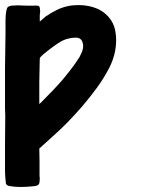

<svg xmlns="http://www.w3.org/2000/svg" viewBox="-22 -742 602 766"><path d="M158.2 -674.8Q180.7 -690.4 206.1 -703.1Q230.5 -714.8 259.8 -719.7Q277.3 -721.7 293 -721.7Q306.6 -721.7 320.3 -719.7Q349.6 -715.8 375 -703.1Q402.3 -688.5 419.9 -663.1Q436.5 -638.7 439.5 -608.4Q441.4 -595.7 441.4 -582Q441.4 -560.5 437.5 -539.1Q430.7 -504.9 415 -473.6Q393.6 -431.6 365.2 -392.6Q335.9 -352.5 305.7 -317.4Q248 -251 196.3 -205.1Q145.5 -159.2 134.8 -149.4Q135.7 -125 135.7 -99.6Q135.7 -74.2 135.7 -50.8Q135.7 -45.9 135.7 -41Q136.7 -36.1 136.7 -30.3Q136.7 -12.7 132.8 -6.8Q127.9 0 111.3 1Q85 3.9 62.5 3.9Q59.6 3.9 56.6 3.9Q37.1 3.9 14.6 0Q7.8 -1 4.9 -4.9Q1 -7.8 1 -14.6Q0 -25.4 -1 -36.1Q-2 -46.9 -2 -57.6Q-2 -77.1 -2 -96.7Q-2 -130.9 -2 -168Q-1 -225.6 -1 -278.3Q-1 -280.3 -2 -310.5Q-2 -340.8 -2 -378.9Q-2 -403.3 -2 -428.7Q-2 -453.1 -2 -470.7Q-1 -505.9 -1 -541Q-1 -575.2 0 -610.4Q0 -630.9 0 -663.1Q1 -696.3 5.9 -708Q7.8 -714.8 14.6 -716.8Q20.5 -719.7 27.3 -719.7Q49.8 -721.7 75.2 -719.7Q99.6 -718.8 123 -719.7Q130.9 -719.7 133.8 -716.8Q137.7 -712.9 137.7 -704.1Q138.7 -696.3 137.7 -691.4Q136.7 -686.5 136.7 -678.7Q136.7 -673.8 136.7 -668.9Q136.7 -663.1 136.7 -656.2Q136.7 -656.2 136.7 -656.2Q143.6 -662.1 148.4 -666Q153.3 -670.9 158.2 -674.8ZM142.6 -334Q164.1 -356.4 186.5 -378.9Q208 -401.4 228.5 -424.8Q243.2 -442.4 256.8 -460Q270.5 -477.5 283.2 -496.1Q290 -505.9 295.9 -515.6Q300.8 -526.4 305.7 -537.1Q313.5 -557.6 306.6 -575.2Q299.8 -592.8 278.3 -591.8Q264.6 -591.8 246.1 -586.9Q228.5 -582 210.9 -570.3Q191.4 -557.6 164.1 -536.1Q136.7 -514.6 136.7 -508.8Q136.7 -487.3 135.7 -461.9Q135.7 -436.5 134.8 -415Q134.8 -393.6 134.8 -372.1Q134.8 -350.6 134.8 -327.1Q134.8 -327.1 134.8 -327.1Q137.7 -330.1 139.6 -331.1Q141.6 -333 142.6 -334Z"/></svg>

Font: KARPATY Font
Style: Regular
Weight: 400
Designer: Inna Sieryk
Version: Version 1.1